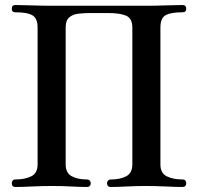

<svg xmlns="http://www.w3.org/2000/svg" viewBox="-20 -746 790 766"><path d="M41 0Q27 0 27 -16Q27 -21 30.5 -25.5Q34 -30 41 -30Q79 -30 104.5 -42.5Q130 -55 130 -90V-636Q130 -672 110 -684.5Q90 -697 41 -697Q27 -697 27 -711Q27 -726 41 -726Q66 -726 108 -724.5Q150 -723 188 -723H561Q600 -723 642 -724.5Q684 -726 708 -726Q723 -726 723 -711Q723 -697 708 -697Q662 -697 641 -685.5Q620 -674 620 -636V-90Q620 -55 645.5 -42.5Q671 -30 708 -30Q716 -30 719.5 -25.5Q723 -21 723 -16Q723 0 708 0Q684 0 642 -2Q600 -4 561 -4Q524 -4 485 -2Q446 0 422 0Q407 0 407 -16Q407 -21 411 -25.5Q415 -30 422 -30Q460 -30 484 -43Q508 -56 508 -90V-636Q508 -672 484 -683Q460 -694 410 -694H340Q316 -694 293.5 -691.5Q271 -689 256.5 -677Q242 -665 242 -636V-90Q242 -56 266 -43Q290 -30 327 -30Q334 -30 338 -25.5Q342 -21 342 -16Q342 0 327 0Q303 0 264.5 -2Q226 -4 188 -4Q150 -4 108 -2Q66 0 41 0Z"/></svg>

Font: Zen Old Mincho
Style: Bold
Weight: 700
Designer: Yoshimichi Ohira
Foundry: Positype
Version: Version 1.500